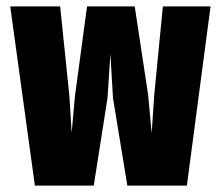

<svg xmlns="http://www.w3.org/2000/svg" viewBox="-20 -580 690 600"><path d="M89 0 12 -560H168L197 -278L204 -165L214 -278L252 -560H401L443 -283L454 -164L462 -283L489 -560H638L564 0H378L333 -274L325 -411L316 -274L273 0Z"/></svg>

Font: Azeret Mono Thin ExtraBold
Style: Regular
Weight: 800
Version: Version 1.002